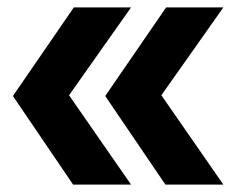

<svg xmlns="http://www.w3.org/2000/svg" viewBox="-20 -540 640 520"><path d="M335 -40H178L15 -280L180 -520H335L167 -282ZM585 -40H428L265 -280L430 -520H585L417 -282Z"/></svg>

Font: JetBrains Mono Extra Bold
Style: Regular
Weight: 800
Monospace: yes
Designer: Philipp Nurullin, Konstantin Bulenkov
Foundry: JetBrains
Version: 2.002